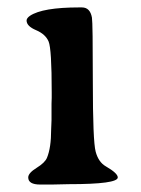

<svg xmlns="http://www.w3.org/2000/svg" viewBox="-20 -494 377 515"><path d="M118.2 -171.9V-215.8L118.7 -231.4V-246.6Q118.7 -362.8 110.4 -382.6Q102.1 -402.3 76.7 -413.1Q51.3 -423.8 51.3 -439Q51.3 -445.3 60.5 -451.7Q94.2 -474.1 192.4 -474.1H199.7Q221.7 -474.1 226.6 -446.8Q229 -433.6 229 -274.4Q229 -115.2 236.6 -87.2Q244.1 -59.1 263.7 -47.9Q295.9 -29.3 295.9 -18.1Q295.9 0 164.6 0L119.1 1H87.9Q55.7 1 55.7 -18.1Q55.7 -29.8 78.1 -43.7Q100.6 -57.6 106 -70.8Q117.2 -97.7 117.2 -146.5Q118.2 -162.1 118.2 -171.9Z"/></svg>

Font: Averia Serif Libre
Style: Regular
Weight: 400
Version: Version 1.002